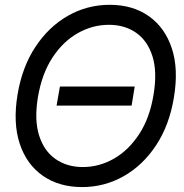

<svg xmlns="http://www.w3.org/2000/svg" viewBox="-20 -757 755 787"><path d="M532.2 -402.3 519.5 -324.2H211.9L225.6 -402.3ZM316.4 9.8Q222.2 9.8 155.8 -36.4Q89.4 -82.5 61 -167.5Q32.7 -252.4 51.8 -368.7Q70.8 -482.9 125.5 -565.4Q180.2 -647.9 259 -692.6Q337.9 -737.3 429.7 -737.3Q523.9 -737.3 589.8 -690.9Q655.8 -644.5 684.1 -559.6Q712.4 -474.6 692.9 -357.9Q674.3 -244.1 619.9 -161.6Q565.4 -79.1 486.8 -34.7Q408.2 9.8 316.4 9.8ZM319.3 -72.3Q386.7 -72.3 447 -106.7Q507.3 -141.1 550.5 -207.3Q593.8 -273.4 609.4 -368.7Q625 -462.4 605 -526.1Q585 -589.8 538.1 -622.6Q491.2 -655.3 426.3 -655.3Q358.9 -655.3 298.3 -620.8Q237.8 -586.4 194.6 -520.3Q151.4 -454.1 135.3 -357.9Q120.1 -265.1 140.4 -201.4Q160.6 -137.7 207.8 -105Q254.9 -72.3 319.3 -72.3Z"/></svg>

Font: Inter Tight
Style: Italic
Weight: 400
Italic angle: -9.39999°
Designer: Rasmus Andersson
Foundry: rsms
Version: Version 3.002